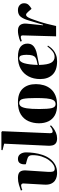

<svg xmlns="http://www.w3.org/2000/svg" viewBox="916 -1722 821 2692"><g transform="rotate(-90 1326.0 -376.5)"><path d="M443 -535Q488 -535 511.5 -502Q535 -469 535 -420Q535 -368 527 -308.5Q519 -249 500 -192Q481 -135 447.5 -88.5Q414 -42 364.5 -14Q315 14 245 14Q223 14 194 8Q165 2 138.5 -16.5Q112 -35 95.5 -71.5Q79 -108 83 -169L99 -453Q101 -478 86 -486.5Q71 -495 36 -484L8 -474L0 -494Q32 -506 80 -520.5Q128 -535 177 -535Q242 -535 264 -505.5Q286 -476 282 -422L262 -116Q259 -68 266.5 -43.5Q274 -19 306 -19Q334 -19 367 -41Q400 -63 429 -104Q458 -145 477 -202.5Q496 -260 496 -331Q496 -361 486 -376Q476 -391 460 -397.5Q444 -404 426 -409L369 -424Q363 -470 380.5 -502.5Q398 -535 443 -535Z M657 -728 566 -751 568 -767H820L832 -756L804 -91Q804 -68 809 -58Q814 -48 829 -48Q845 -48 864.5 -58Q884 -68 903 -85L915 -73Q902 -59 875 -38.5Q848 -18 811 -2Q774 14 733 14Q686 14 663 -4Q640 -22 633.5 -49.5Q627 -77 628 -105Z M1198 14Q1111 14 1054.5 -18Q998 -50 970.5 -107.5Q943 -165 943 -240Q943 -319 972.5 -386.5Q1002 -454 1067 -494.5Q1132 -535 1239 -535Q1366 -535 1429 -467.5Q1492 -400 1492 -282Q1492 -225 1476.5 -172Q1461 -119 1426.5 -77Q1392 -35 1336 -10.5Q1280 14 1198 14ZM1212 -7Q1250 -7 1268 -40Q1286 -73 1291.5 -134.5Q1297 -196 1297 -281Q1297 -405 1285.5 -461Q1274 -517 1228 -517Q1200 -517 1181.5 -494.5Q1163 -472 1153 -411Q1143 -350 1143 -235Q1143 -114 1156 -60.5Q1169 -7 1212 -7Z M1871 -535Q1972 -535 2016 -498.5Q2060 -462 2060 -403Q2060 -359 2038.5 -332Q2017 -305 1984 -290.5Q1951 -276 1915.5 -269Q1880 -262 1853 -257L1761 -239Q1764 -118 1792 -69.5Q1820 -21 1874 -21Q1918 -21 1955.5 -52.5Q1993 -84 2020 -122L2032 -114Q2026 -104 2010.5 -83Q1995 -62 1969 -39.5Q1943 -17 1904 -1.5Q1865 14 1811 14Q1687 14 1625 -49.5Q1563 -113 1563 -223Q1563 -315 1600 -385.5Q1637 -456 1706 -495.5Q1775 -535 1871 -535ZM1903 -416Q1903 -459 1893.5 -488Q1884 -517 1854 -517Q1805 -517 1785 -447.5Q1765 -378 1761 -258L1819 -271Q1847 -277 1866 -290.5Q1885 -304 1894 -333Q1903 -362 1903 -416Z M2175 -459Q2176 -473 2172.5 -484Q2169 -495 2153 -495Q2145 -495 2132.5 -492.5Q2120 -490 2096 -481L2088 -500Q2106 -509 2132.5 -517Q2159 -525 2187.5 -530Q2216 -535 2240 -535Q2299 -535 2322.5 -501.5Q2346 -468 2340 -411L2317 -183H2325L2385 -384Q2406 -458 2437 -496.5Q2468 -535 2530 -535Q2572 -535 2599 -511Q2626 -487 2626 -449Q2626 -410 2604 -386.5Q2582 -363 2548 -344L2508 -390Q2482 -421 2464 -421Q2456 -421 2446 -414Q2436 -407 2423.5 -383.5Q2411 -360 2394 -310Q2378 -265 2368 -233.5Q2358 -202 2351 -177.5Q2344 -153 2338 -130.5Q2332 -108 2326 -80L2307 0H2162Z"/></g></svg>

Font: Literata 72pt ExtraBold
Style: Italic
Weight: 800
Italic angle: -2°
Designer: Latin by Veronika Burian and Jose Scaglione. Greek by Irene Vlachou. Cyrillic by Vera Evstafieva
Foundry: TypeTogether
Version: Version 3.002